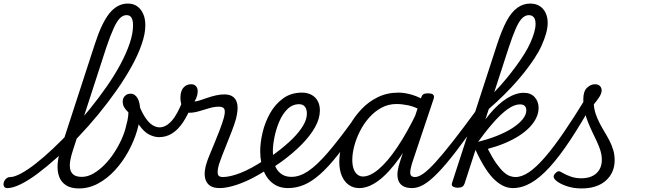

<svg xmlns="http://www.w3.org/2000/svg" viewBox="-226 -1039 3621 1078"><path d="M-184 17Q-199 17 -203.5 7.5Q-208 -2 -205 -14Q-202 -26 -192 -35.5Q-182 -45 -168 -45Q-146 -45 -109 -64.5Q-72 -84 -26 -120Q20 -156 71 -204Q122 -252 175.5 -309Q229 -366 279 -428Q329 -490 373 -553Q417 -616 450 -677.5Q483 -739 502 -795Q521 -851 521 -897Q521 -910 531 -917Q541 -924 555 -924Q569 -924 579.5 -917Q590 -910 590 -897Q590 -850 569.5 -790.5Q549 -731 513 -666Q477 -601 429 -532.5Q381 -464 326 -397Q271 -330 212.5 -269Q154 -208 96 -156Q38 -104 -14 -65Q-66 -26 -110 -4.5Q-154 17 -184 17ZM217 19Q172 19 144.5 1Q117 -17 106 -47.5Q95 -78 97.5 -116.5Q100 -155 113 -197L307 -793Q345 -911 389 -965Q433 -1019 492 -1019Q523 -1019 544.5 -1003.5Q566 -988 578 -961Q590 -934 590 -897Q590 -882 579.5 -874Q569 -866 555 -866Q541 -866 531 -874Q521 -882 521 -897Q521 -915 517.5 -927.5Q514 -940 506 -947Q498 -954 484 -954Q465 -954 448 -937.5Q431 -921 412.5 -881Q394 -841 371 -773L184 -197Q174 -167 169 -140.5Q164 -114 167.5 -92.5Q171 -71 186.5 -58.5Q202 -46 234 -46Q265 -46 297 -64Q329 -82 359 -112Q389 -142 414 -180Q439 -218 457 -258Q475 -298 483 -336Q487 -349 489.5 -361.5Q492 -374 493.5 -386Q495 -398 495 -408Q478 -424 470.5 -438Q463 -452 463 -469Q463 -488 475.5 -500.5Q488 -513 507 -513Q520 -513 530 -506Q540 -499 547 -486.5Q554 -474 557.5 -456Q561 -438 561 -416Q561 -364 543.5 -305Q526 -246 494.5 -188.5Q463 -131 420 -84Q377 -37 325.5 -9Q274 19 217 19Z M667 -269Q640 -269 611.5 -283.5Q583 -298 557 -334.5Q531 -371 510 -438Q506 -453 514 -463Q522 -473 534 -472.5Q546 -472 552 -455Q571 -406 591 -377Q611 -348 631 -336Q651 -324 670 -324Q705 -324 738 -360.5Q771 -397 801 -477Q807 -490 817.5 -494.5Q828 -499 839 -496Q850 -493 856 -484.5Q862 -476 856 -463Q830 -394 801 -351.5Q772 -309 739 -289Q706 -269 667 -269Z M1009 17Q972 17 953 3.5Q934 -10 927.5 -32Q921 -54 924 -79Q927 -104 935 -127Q940 -143 952 -172Q964 -201 978.5 -236Q993 -271 1007 -307.5Q1021 -344 1030 -375Q1040 -411 1034 -425.5Q1028 -440 1003 -440Q977 -440 948.5 -431.5Q920 -423 891.5 -414.5Q863 -406 837 -406Q822 -406 811 -417.5Q800 -429 793.5 -448.5Q787 -468 787 -492Q787 -512 793.5 -529Q800 -546 814 -556Q828 -566 848 -566Q864 -566 874 -555.5Q884 -545 884 -527Q884 -516 880.5 -501.5Q877 -487 866 -469Q879 -470 897.5 -476Q916 -482 939 -490Q962 -498 986.5 -503.5Q1011 -509 1034 -509Q1066 -509 1084.5 -494Q1103 -479 1107 -449Q1111 -419 1099 -372Q1091 -343 1077 -306.5Q1063 -270 1048 -233Q1033 -196 1021 -165Q1009 -134 1004 -118Q994 -84 996.5 -64.5Q999 -45 1025 -45Q1037 -45 1042 -35.5Q1047 -26 1045 -14Q1043 -2 1034 7.5Q1025 17 1009 17Z M1008 17Q992 17 986.5 7.5Q981 -2 984.5 -14Q988 -26 998.5 -35.5Q1009 -45 1024 -45Q1066 -45 1125.5 -68.5Q1185 -92 1259 -141Q1269 -148 1277 -144Q1285 -140 1289.5 -130Q1294 -120 1292 -109Q1290 -98 1281 -92Q1222 -53 1171 -29Q1120 -5 1078.5 6Q1037 17 1008 17Z M1259 -136Q1277 -147 1293.5 -159Q1310 -171 1326 -183Q1377 -221 1415.5 -259Q1454 -297 1475.5 -333Q1497 -369 1497 -401Q1497 -426 1486 -440Q1475 -454 1453 -454Q1441 -454 1435.5 -464Q1430 -474 1431.5 -487Q1433 -500 1443 -509.5Q1453 -519 1470 -519Q1499 -519 1522 -507Q1545 -495 1557.5 -472.5Q1570 -450 1570 -419Q1570 -374 1543.5 -326Q1517 -278 1469.5 -229.5Q1422 -181 1357 -133Q1340 -121 1321.5 -108.5Q1303 -96 1285 -84Z M1392 17Q1359 17 1334 6.5Q1309 -4 1290 -23.5Q1271 -43 1259 -69Q1247 -95 1241 -125.5Q1235 -156 1235 -190Q1235 -239 1248.5 -296Q1262 -353 1290.5 -403.5Q1319 -454 1363.5 -486.5Q1408 -519 1470 -519Q1482 -519 1486 -509.5Q1490 -500 1487 -487Q1484 -474 1475 -464Q1466 -454 1454 -454Q1416 -454 1388 -426.5Q1360 -399 1342 -356.5Q1324 -314 1315 -269Q1306 -224 1306 -189Q1306 -158 1311.5 -132Q1317 -106 1329.5 -87Q1342 -68 1362 -57Q1382 -46 1411 -46Q1456 -46 1504 -78Q1552 -110 1613.5 -181Q1675 -252 1760 -370Q1765 -377 1775.5 -372Q1786 -367 1793 -359Q1800 -351 1796 -345Q1728 -242 1673.5 -172.5Q1619 -103 1571.5 -61Q1524 -19 1480.5 -1Q1437 17 1392 17Z M1791 17Q1757 17 1732 -1Q1707 -19 1693 -52Q1679 -85 1679 -130Q1679 -176 1693 -228.5Q1707 -281 1735 -332Q1763 -383 1803 -425.5Q1843 -468 1895.5 -493.5Q1948 -519 2011 -519Q2048 -519 2090 -506Q2132 -493 2165 -470L2150 -414Q2103 -440 2067 -447.5Q2031 -455 2000 -455Q1954 -455 1915.5 -434Q1877 -413 1846.5 -378.5Q1816 -344 1795 -302.5Q1774 -261 1763 -219Q1752 -177 1752 -141Q1752 -113 1759 -92Q1766 -71 1780 -59.5Q1794 -48 1812 -48Q1851 -48 1900 -89Q1949 -130 2004 -211.5Q2059 -293 2116 -411L2144 -374Q2080 -240 2018 -153.5Q1956 -67 1899.5 -25Q1843 17 1791 17ZM2088 17Q2053 17 2034 4Q2015 -9 2009 -31Q2003 -53 2007 -79.5Q2011 -106 2020 -132L2138 -489Q2143 -505 2151.5 -510Q2160 -515 2176 -515Q2200 -515 2207 -506.5Q2214 -498 2208 -482L2091 -133Q2075 -84 2077.5 -64.5Q2080 -45 2104 -45Q2116 -45 2121.5 -35.5Q2127 -26 2125.5 -14Q2124 -2 2115 7.5Q2106 17 2088 17Z M2088 17Q2073 17 2067 7.5Q2061 -2 2064 -14Q2067 -26 2077.5 -35.5Q2088 -45 2104 -45Q2124 -45 2152 -65Q2180 -85 2220 -129Q2260 -173 2316.5 -245Q2373 -317 2449 -421Q2460 -435 2471 -431.5Q2482 -428 2486 -415.5Q2490 -403 2480 -390Q2398 -272 2337.5 -193Q2277 -114 2232 -68Q2187 -22 2153 -2.5Q2119 17 2088 17Z M2343 15Q2329 15 2318 9Q2307 3 2312 -12L2566 -793Q2592 -872 2619 -922Q2646 -972 2679 -995.5Q2712 -1019 2751 -1019Q2782 -1019 2804 -1005Q2826 -991 2837.5 -966.5Q2849 -942 2849 -911Q2849 -883 2840 -851Q2831 -819 2815 -783.5Q2799 -748 2774 -710Q2749 -672 2716.5 -631Q2684 -590 2644.5 -548Q2605 -506 2559 -463.5Q2513 -421 2460 -378L2480 -455Q2518 -489 2552.5 -525Q2587 -561 2617 -597.5Q2647 -634 2672.5 -669Q2698 -704 2718.5 -737Q2739 -770 2752.5 -800.5Q2766 -831 2773.5 -857.5Q2781 -884 2781 -905Q2781 -921 2777 -931.5Q2773 -942 2764.5 -948Q2756 -954 2743 -954Q2724 -954 2706.5 -937.5Q2689 -921 2671 -881Q2653 -841 2630 -771L2382 -7Q2378 4 2369.5 9.5Q2361 15 2343 15ZM2652 17Q2629 17 2605 7Q2581 -3 2554.5 -26.5Q2528 -50 2500.5 -92Q2473 -134 2443 -199H2433L2447 -240Q2510 -255 2562 -275.5Q2614 -296 2651 -320Q2688 -344 2708.5 -369.5Q2729 -395 2729 -419Q2729 -436 2720 -444.5Q2711 -453 2693 -453Q2662 -453 2624 -426Q2586 -399 2542 -348.5Q2498 -298 2448 -229L2432 -263Q2475 -341 2523 -398.5Q2571 -456 2620.5 -487Q2670 -518 2715 -518Q2754 -518 2776 -493.5Q2798 -469 2798 -433Q2798 -405 2785 -377.5Q2772 -350 2747.5 -324.5Q2723 -299 2688 -276.5Q2653 -254 2609 -235.5Q2565 -217 2513 -203Q2539 -152 2561 -121Q2583 -90 2602 -73Q2621 -56 2637.5 -50.5Q2654 -45 2668 -45Q2683 -45 2688 -35.5Q2693 -26 2690 -14Q2687 -2 2677.5 7.5Q2668 17 2652 17Z M2653 17Q2638 17 2633 7.5Q2628 -2 2630.5 -14Q2633 -26 2643 -35.5Q2653 -45 2668 -45Q2704 -45 2744.5 -72.5Q2785 -100 2833.5 -156Q2882 -212 2940.5 -297.5Q2999 -383 3069 -498Q3076 -510 3088 -507.5Q3100 -505 3107.5 -495Q3115 -485 3108 -472Q3038 -347 2977 -254.5Q2916 -162 2861.5 -102Q2807 -42 2756 -12.5Q2705 17 2653 17Z M3039 19Q2993 19 2954 5.5Q2915 -8 2895 -26Q2882 -38 2882.5 -48Q2883 -58 2894 -68Q2904 -78 2912 -77.5Q2920 -77 2933 -68Q2956 -55 2982 -46.5Q3008 -38 3037 -38Q3092 -38 3122.5 -66Q3153 -94 3153 -142Q3153 -167 3145.5 -192Q3138 -217 3126 -242.5Q3114 -268 3101 -295Q3088 -322 3076 -351.5Q3064 -381 3056.5 -413Q3049 -445 3049 -481Q3049 -527 3070 -546.5Q3091 -566 3114 -566Q3133 -566 3142.5 -556Q3152 -546 3152 -531Q3152 -515 3139 -494.5Q3126 -474 3108 -453Q3110 -424 3119 -398Q3128 -372 3141 -347Q3154 -322 3168.5 -298Q3183 -274 3196 -249Q3209 -224 3217 -197Q3225 -170 3225 -140Q3225 -69 3175.5 -25Q3126 19 3039 19Z"/></svg>

Font: Playwrite US Trad Light
Style: Regular
Weight: 300
Designer: Veronika Burian, José Scaglione
Foundry: TypeTogether
Version: Version 1.003